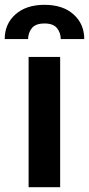

<svg xmlns="http://www.w3.org/2000/svg" viewBox="-52 -784 373 804"><path d="M199.9 -545.5V0H67.8V-545.5ZM300.8 -620.4H202.4Q202.4 -646 187 -665.8Q171.5 -685.7 134.6 -685.7Q96.6 -685.7 81.1 -665.8Q65.7 -646 65.7 -620.4H-32.3Q-32.3 -683.6 12.6 -723.7Q57.5 -763.8 134.6 -763.8Q211.3 -763.8 256 -723.7Q300.8 -683.6 300.8 -620.4Z"/></svg>

Font: Interface
Style: Bold
Weight: 700
Designer: Rasmus Andersson
Foundry: rsms
Version: Version 1.8